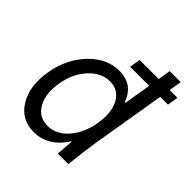

<svg xmlns="http://www.w3.org/2000/svg" viewBox="-201 -882 1034 1034"><g transform="rotate(45 316.5 -365.0)"><path d="M390 0Q394 -64 398 -97H394Q325 10 216 10Q121 10 72 -69.5Q23 -149 43 -270Q63 -391 139 -470.5Q215 -550 309 -550Q415 -550 449 -450H454L480 -606H335L345 -668H490L502 -740H586L574 -668H633L623 -606H564L493 -180Q483 -114 470 0ZM245 -66Q310 -66 360.5 -123Q411 -180 426 -270Q441 -361 410 -417.5Q379 -474 314 -474Q248 -474 195 -416Q142 -358 128 -270Q113 -181 146 -123.5Q179 -66 245 -66Z"/></g></svg>

Font: CommitMono
Style: Italic
Weight: 400
Monospace: yes
Designer: Eigil Nikolajsen
Foundry: Eigil Nikolajsen
Version: Version 1.143